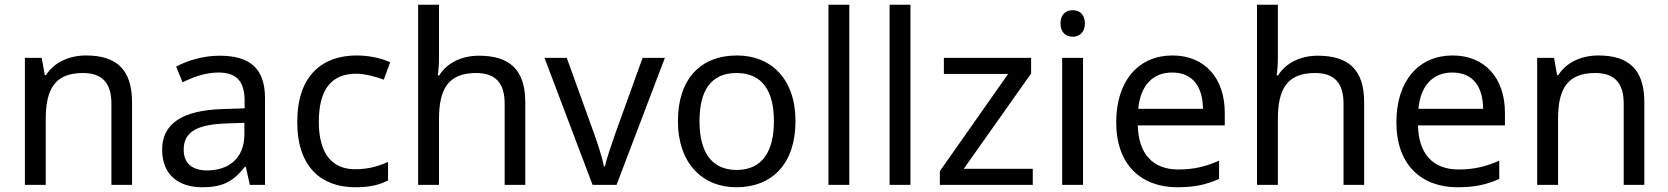

<svg xmlns="http://www.w3.org/2000/svg" viewBox="-20 -780 7038 810"><path d="M343 -546C275 -546 209 -519 174 -463H169L156 -536H85V0H173V-278C173 -403 211 -472 330 -472C412 -472 450 -429 450 -343V0H537V-349C537 -487 471 -546 343 -546Z M906 -545C836 -545 770 -524 723 -499L750 -433C794 -454 845 -474 901 -474C971 -474 1012 -444 1012 -355V-323L921 -320C746 -315 664 -256 664 -149C664 -40 736 10 833 10C923 10 966 -17 1013 -76H1017L1034 0H1098V-365C1098 -490 1036 -545 906 -545ZM932 -259 1011 -262V-214C1011 -110 943 -61 853 -61C795 -61 755 -88 755 -148C755 -216 798 -254 932 -259Z M1479 10C1540 10 1581 0 1617 -19V-97C1580 -80 1536 -66 1478 -66C1377 -66 1325 -137 1325 -266C1325 -400 1376 -469 1483 -469C1520 -469 1567 -456 1599 -444L1626 -517C1594 -533 1539 -546 1485 -546C1341 -546 1234 -463 1234 -265C1234 -75 1336 10 1479 10Z M1832 -537V-760H1744V0H1832V-277C1832 -402 1869 -472 1989 -472C2071 -472 2109 -429 2109 -343V0H2196V-349C2196 -486 2130 -545 2000 -545C1931 -545 1867 -517 1833 -462H1827C1830 -483 1832 -511 1832 -537Z M2480 0H2581L2785 -536H2691L2577 -220C2562 -177 2539 -111 2532 -78H2528C2522 -111 2501 -176 2485 -220L2371 -536H2277Z M3336 -269C3336 -446 3234 -546 3089 -546C2935 -546 2840 -446 2840 -269C2840 -91 2944 10 3086 10C3239 10 3336 -91 3336 -269ZM2931 -269C2931 -396 2978 -472 3087 -472C3196 -472 3245 -396 3245 -269C3245 -142 3196 -63 3088 -63C2979 -63 2931 -142 2931 -269Z M3563 0V-760H3475V0Z M3821 0V-760H3733V0Z M4337 0V-68H4046L4330 -470V-536H3962V-468H4233L3945 -58V0Z M4506 -737C4477 -737 4454 -720 4454 -681C4454 -643 4477 -625 4506 -625C4533 -625 4557 -643 4557 -681C4557 -720 4533 -737 4506 -737ZM4549 -536H4461V0H4549Z M4926 -546C4784 -546 4689 -440 4689 -264C4689 -85 4794 10 4947 10C5020 10 5068 -1 5123 -25V-102C5067 -78 5019 -65 4951 -65C4844 -65 4783 -130 4780 -251H5147V-304C5147 -450 5063 -546 4926 -546ZM4925 -474C5014 -474 5054 -412 5055 -321H4782C4791 -417 4841 -474 4925 -474Z M5371 -537V-760H5283V0H5371V-277C5371 -402 5408 -472 5528 -472C5610 -472 5648 -429 5648 -343V0H5735V-349C5735 -486 5669 -545 5539 -545C5470 -545 5406 -517 5372 -462H5366C5369 -483 5371 -511 5371 -537Z M6108 -546C5966 -546 5871 -440 5871 -264C5871 -85 5976 10 6129 10C6202 10 6250 -1 6305 -25V-102C6249 -78 6201 -65 6133 -65C6026 -65 5965 -130 5962 -251H6329V-304C6329 -450 6245 -546 6108 -546ZM6107 -474C6196 -474 6236 -412 6237 -321H5964C5973 -417 6023 -474 6107 -474Z M6723 -546C6655 -546 6589 -519 6554 -463H6549L6536 -536H6465V0H6553V-278C6553 -403 6591 -472 6710 -472C6792 -472 6830 -429 6830 -343V0H6917V-349C6917 -487 6851 -546 6723 -546Z"/></svg>

Font: Noto Sans Miao
Style: Regular
Weight: 400
Designer: Monotype Design Team
Foundry: Monotype Imaging Inc.
Version: Version 2.003